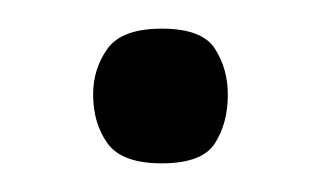

<svg xmlns="http://www.w3.org/2000/svg" viewBox="-20 -312 234 134"><path d="M93 -198Q65 -198 55 -212Q45 -226 45 -246Q45 -264 55 -278Q65 -292 93 -292Q121 -292 130 -278Q139 -264 139 -246Q139 -226 130 -212Q121 -198 93 -198Z"/></svg>

Font: Darker Grotesque
Style: Regular
Weight: 400
Designer: Gabriel Lam
Foundry: TypeRant
Version: Version 1.000;gftools[0.9.28]